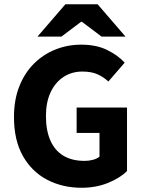

<svg xmlns="http://www.w3.org/2000/svg" viewBox="-20 -875 678 907"><path d="M365 12Q276 12 203.5 -25.5Q131 -63 88.5 -137.5Q46 -212 46 -322Q46 -403 71 -466.5Q96 -530 140 -574Q184 -618 241.5 -641Q299 -664 364 -664Q435 -664 486 -639Q537 -614 569 -579L492 -490Q468 -512 439.5 -524.5Q411 -537 369 -537Q319 -537 280 -511.5Q241 -486 219 -439Q197 -392 197 -327Q197 -260 217.5 -212.5Q238 -165 278.5 -140Q319 -115 380 -115Q400 -115 419 -120Q438 -125 450 -135V-247H342V-367H580V-67Q547 -34 490.5 -11Q434 12 365 12ZM157 -702 289 -855H441L573 -702H460L367 -772H363L270 -702Z"/></svg>

Font: Source Sans 3 ExtraLight
Style: Bold
Weight: 700
Version: Version 3.052;hotconv 1.1.0;makeotfexe 2.6.0